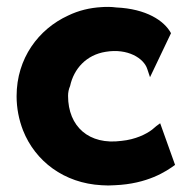

<svg xmlns="http://www.w3.org/2000/svg" viewBox="-20 -525 561 567"><path d="M181 -242C181 -252 183 -262 187 -271C198 -322 235 -363 292 -372C357 -383 405 -353 415 -321L423 -297L485 -427C465 -464 412 -499 323 -503C309 -505 293 -505 280 -504C245 -502 212 -494 181 -479C94 -439 29 -353 29 -241C29 -205 36 -171 48 -140C84 -49 169 16 280 22C292 23 307 23 319 22C416 18 471 -19 497 -38L453 -161L442 -153C437 -149 433 -145 429 -142C412 -129 380 -113 339 -109C243 -96 181 -151 181 -242Z"/></svg>

Font: Bluebird
Style: SfBd
Weight: 700
Designer: Jasper
Foundry: Cannot Into Space Fonts
Version: Version 0.98